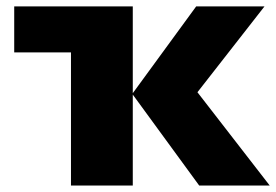

<svg xmlns="http://www.w3.org/2000/svg" viewBox="-20 -573 853 593"><path d="M390.1 -285.2 585.9 -553.2H796.9L589.8 -288.1L813 0H595.2L390.1 -280.8V0H199.2V-411.1H23.9V-553.2H390.1Z"/></svg>

Font: Open Sans ExtBd
Style: Bold
Weight: 800
Foundry: Ascender Corporation
Version: Version 1.10